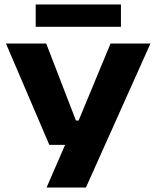

<svg xmlns="http://www.w3.org/2000/svg" viewBox="-20 -677 706 866"><path d="M410 -133.5 309.5 -73 478.5 -480.5H658.5L367.5 169H190L306.5 -99.5L380 -23.5H202.5L7 -480.5H188.5L322.5 -133.5ZM141 -556V-657H525.5V-556Z"/></svg>

Font: Anek Latin Expanded
Style: Bold
Weight: 700
Width: 7
Designer: Yesha Goshar
Foundry: Ek Type
Version: Version 1.003